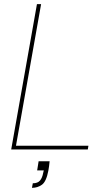

<svg xmlns="http://www.w3.org/2000/svg" viewBox="-20 -720 520 925"><path d="M34 0 158 -700H178L57 -18H406L403 0ZM134 185 138 163Q162 163 173 149.5Q184 136 188 113L191 101H159L166 57H219Q218 68 216.5 80Q215 92 213 102Q203 155 182 170Q161 185 134 185Z"/></svg>

Font: DM Sans Thin
Style: Italic
Weight: 250
Italic angle: -10°
Designer: Colophon Foundry, Jonny Pinhorn
Foundry: Colophon Foundry
Version: Version 4.004;gftools[0.9.30]